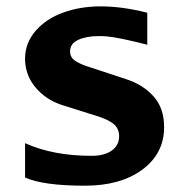

<svg xmlns="http://www.w3.org/2000/svg" viewBox="-20 -568 579 606"><path d="M498 -167Q498 -83.5 429.4 -32.7Q360.8 18.1 248 18.1Q116.2 18.1 59.1 -7.8V-116.2Q147 -76.2 269 -76.2Q309.6 -76.2 332.8 -92.8Q356 -109.4 356 -138.2Q356 -151.9 350.3 -162.6Q344.7 -173.3 333.7 -180.4Q322.8 -187.5 314 -191.4Q305.2 -195.3 291 -200.2L174.8 -236.8Q123.5 -253.9 91.3 -293Q59.1 -332 59.1 -382.8Q59.1 -432.1 92.3 -470.5Q125.5 -508.8 179.4 -528.3Q233.4 -547.9 297.9 -547.9Q366.2 -547.9 444.8 -527.8V-426.8Q355.5 -449.7 317.4 -453.1Q304.2 -454.1 292 -454.1Q253.4 -454.1 227.3 -442.4Q201.2 -430.7 201.2 -405.8Q201.2 -395 206.3 -387Q211.4 -378.9 222.7 -372.8Q233.9 -366.7 241 -363.8Q248 -360.8 263.2 -356L378.9 -317.9Q431.6 -300.8 464.8 -263.7Q498 -226.6 498 -167Z"/></svg>

Font: Aurulent Sans
Style: Bold
Weight: 700
Version: Version 2007.05.04